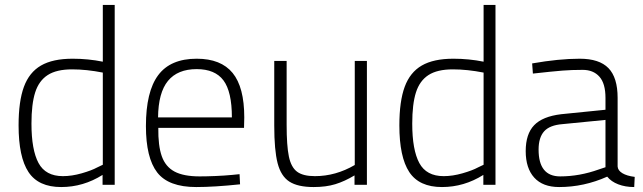

<svg xmlns="http://www.w3.org/2000/svg" viewBox="-20 -746 2594 775"><path d="M55 -240Q55 -337 76.5 -395.5Q98 -454 145.5 -481.5Q193 -509 273 -509Q336 -509 395 -497V-726H443V0H394V-40Q316 9 227 9Q135 9 95 -51.5Q55 -112 55 -240ZM372 -70 395 -81V-453Q329 -466 271 -466Q208 -466 172.5 -443Q137 -420 122 -373Q107 -326 107 -247Q107 -141 135.5 -88Q164 -35 234 -35Q270 -35 310 -46.5Q350 -58 372 -70Z M569 -237Q569 -376 618.5 -442.5Q668 -509 774 -509Q872 -509 919 -451.5Q966 -394 966 -272L965 -230H619Q618 -158 633 -115.5Q648 -73 684.5 -53.5Q721 -34 786 -34Q813 -34 849.5 -35.5Q886 -37 917 -40L947 -43L949 -2Q845 9 772 9Q660 9 614.5 -50Q569 -109 569 -237ZM916 -272Q916 -376 882 -421.5Q848 -467 774 -467Q697 -467 658 -419.5Q619 -372 618 -272Z M1087 -239V-500H1137V-242Q1137 -158 1146 -114.5Q1155 -71 1179 -53Q1203 -35 1251 -35Q1335 -35 1412 -80V-500H1461V0H1411V-38Q1371 -14 1333.5 -2.5Q1296 9 1246 9Q1182 9 1148 -13Q1114 -35 1100.5 -87.5Q1087 -140 1087 -239Z M1592 -240Q1592 -337 1613.5 -395.5Q1635 -454 1682.5 -481.5Q1730 -509 1810 -509Q1873 -509 1932 -497V-726H1980V0H1931V-40Q1853 9 1764 9Q1672 9 1632 -51.5Q1592 -112 1592 -240ZM1909 -70 1932 -81V-453Q1866 -466 1808 -466Q1745 -466 1709.5 -443Q1674 -420 1659 -373Q1644 -326 1644 -247Q1644 -141 1672.5 -88Q1701 -35 1771 -35Q1807 -35 1847 -46.5Q1887 -58 1909 -70Z M2102 -136Q2102 -205 2136 -240.5Q2170 -276 2245 -285L2424 -303V-351Q2424 -409 2399.5 -436.5Q2375 -464 2332 -464Q2288 -464 2250 -461Q2212 -458 2131 -449L2128 -490Q2236 -509 2320 -509Q2399 -509 2436 -471Q2473 -433 2473 -351V-74Q2474 -58 2492 -47Q2510 -36 2542 -32L2540 9Q2504 9 2475.5 -2Q2447 -13 2431 -33Q2337 9 2237 9Q2171 9 2136.5 -29Q2102 -67 2102 -136ZM2397 -62 2424 -71V-262L2251 -245Q2199 -241 2176.5 -216Q2154 -191 2154 -142Q2154 -34 2241 -34Q2319 -34 2397 -62Z"/></svg>

Font: Cairo Light
Style: Regular
Weight: 300
Designer: Mohamed Gaber, the designers of Titillium
Foundry: Kief Type Foundry
Version: Version 2.009; ttfautohint (v1.5.33-1714) -l 8 -r 50 -G 200 